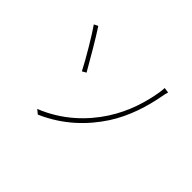

<svg xmlns="http://www.w3.org/2000/svg" viewBox="-136 -986 1272 1272"><g transform="rotate(45 500.0 -349.5)"><path d="M285 -14 314 10C483 -64 597 -179 676 -300C749 -413 789 -542 811 -663C812 -670 816 -689 821 -704L784 -709C784 -697 781 -673 780 -666C763 -563 728 -437 649 -316C572 -198 455 -82 285 -14ZM182 -689 154 -675C190 -625 282 -471 318 -399L346 -415C312 -475 222 -630 182 -689Z"/></g></svg>

Font: Noto Sans CJK SC Thin
Style: Regular
Weight: 100
Designer: Ryoko NISHIZUKA 西塚涼子 (kana, bopomofo & ideographs); Paul D. Hunt (Latin, Greek & Cyrillic); Sandoll Communications 산돌커뮤니
Foundry: Adobe
Version: Version 2.004;hotconv 1.0.118;makeotfexe 2.5.65603